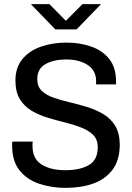

<svg xmlns="http://www.w3.org/2000/svg" viewBox="-20 -903 640 933"><path d="M300 10Q230 10 170.5 -10Q111 -30 75 -75Q39 -120 39 -195Q39 -199 39 -204.5Q39 -210 40 -215H139Q138 -209 138 -204Q138 -199 138 -193Q138 -132 181.5 -104Q225 -76 298 -76Q369 -76 412 -101Q455 -126 455 -188Q455 -225 433 -247Q411 -269 375.5 -283Q340 -297 297.5 -307.5Q255 -318 212 -331Q169 -344 133.5 -365Q98 -386 76.5 -421Q55 -456 55 -512Q55 -575 89 -616Q123 -657 179.5 -676.5Q236 -696 302 -696Q369 -696 424 -676.5Q479 -657 511.5 -615.5Q544 -574 544 -506V-493H447V-509Q447 -560 406.5 -587Q366 -614 302 -614Q241 -614 201 -591.5Q161 -569 161 -518Q161 -483 182.5 -462Q204 -441 240 -428.5Q276 -416 318.5 -406Q361 -396 403.5 -383Q446 -370 482 -348.5Q518 -327 539.5 -292Q561 -257 562 -202Q562 -125 527 -78.5Q492 -32 433 -11Q374 10 300 10ZM249 -760 130 -883H220L300 -802L381 -883H471L352 -760Z"/></svg>

Font: Chivo Mono
Style: Regular
Weight: 400
Monospace: yes
Designer: Hector Gatti
Foundry: Omnibus-Type
Version: Version 1.008; ttfautohint (v1.8.4.7-5d5b)